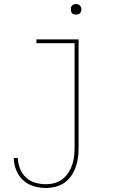

<svg xmlns="http://www.w3.org/2000/svg" viewBox="-20 -727 640 960"><path d="M210 213Q179 213 148.5 204Q118 195 95.5 174Q73 153 61 123.5Q49 94 49 63H69Q70 90 80 116Q90 142 110 160.5Q130 179 156.5 186.5Q183 194 210 194Q232 194 253.5 188Q275 182 292.5 168.5Q310 155 322 136.5Q334 118 341 97Q348 76 350.5 54Q353 32 353 10V-511H162V-530H373V10Q373 35 370 59.5Q367 84 359 107Q351 130 337 151Q323 172 303 186Q283 200 258.5 206.5Q234 213 210 213ZM360 -654Q355 -654 349.5 -655.5Q344 -657 340.5 -660.5Q337 -664 335.5 -669.5Q334 -675 334 -680Q334 -685 335.5 -690.5Q337 -696 340.5 -699.5Q344 -703 349.5 -705Q355 -707 360 -707Q365 -707 370.5 -705Q376 -703 379.5 -699.5Q383 -696 385 -690.5Q387 -685 387 -680Q387 -675 385 -669.5Q383 -664 379.5 -660.5Q376 -657 370.5 -655.5Q365 -654 360 -654Z"/></svg>

Font: Iosevka Slab Thin Extended
Style: Regular
Weight: 100
Width: 7
Monospace: yes
Designer: Belleve Invis
Foundry: Belleve Invis
Version: Version 11.1.1; ttfautohint (v1.8.3)